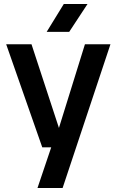

<svg xmlns="http://www.w3.org/2000/svg" viewBox="-20 -743 585 963"><path d="M168 200 247 -34 264 -64 406 -521H534L294 200ZM192 -4 11 -521H138L279 -91H314L306 -4ZM300 -723H419L327 -583H214Z"/></svg>

Font: TikTok Sans 24pt SemiBold
Style: Regular
Weight: 600
Version: Version 4.000